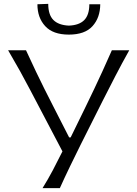

<svg xmlns="http://www.w3.org/2000/svg" viewBox="-20 -973 710 993"><path d="M200 0Q228 -45 252.8 -91.8Q277.5 -138.5 303 -190L136.5 -507Q109.5 -558.5 83.5 -605.5Q57.5 -652.5 22 -713H114.5Q144 -649 166 -602.8Q188 -556.5 209 -514.8Q230 -473 255.5 -423L337.5 -262.5H345.5L422.5 -420Q448 -472 468.2 -515Q488.5 -558 509.8 -604.2Q531 -650.5 558.5 -713H648.5Q612.5 -649 576 -578.5Q539.5 -508 510.5 -450.5L397 -224.5Q371.5 -173.5 342.8 -114Q314 -54.5 289.5 0ZM336 -794Q254 -794 213.8 -837.8Q173.5 -881.5 173.5 -951L229.5 -953Q229.5 -896.5 256 -869.8Q282.5 -843 336 -840.5Q389.5 -842.5 415.8 -869.2Q442 -896 442 -951H498.5Q498 -881.5 458.5 -837.8Q419 -794 336 -794Z"/></svg>

Font: Commissioner Flair Light
Style: Regular
Weight: 300
Designer: Kostas Bartsokas
Foundry: Kostas Bartsokas
Version: Version 1.000; ttfautohint (v1.8.3)